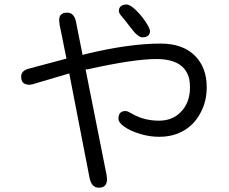

<svg xmlns="http://www.w3.org/2000/svg" viewBox="-20 -787 1040 873"><path d="M561.5 -765.6Q559.6 -766.6 553.2 -766.6Q546.9 -766.6 539.6 -764.2Q532.2 -761.7 528.3 -757.8Q520.5 -750 520.5 -736.3Q520.5 -726.6 537.1 -708Q543 -702.1 564.9 -673.3Q586.9 -644.5 594.7 -636.7Q602.5 -628.9 608.4 -625Q618.2 -617.2 627 -617.2Q653.3 -617.2 660.2 -634.8Q662.1 -640.6 662.1 -645.5Q662.1 -650.4 659.2 -656.2Q655.3 -668.9 639.6 -691.4Q621.1 -718.8 595.7 -743.2Q574.2 -762.7 561.5 -765.6ZM428.7 66.4Q448.2 66.4 457 57.1Q465.8 47.9 466.8 29.3L464.8 9.8L369.1 -471.7H377.9Q587.9 -518.6 691.4 -518.6Q820.3 -518.6 840.8 -425.8Q843.8 -409.2 843.8 -389.6Q843.8 -319.3 800.8 -276.4Q762.7 -238.3 703.1 -238.3Q635.7 -238.3 583 -268.6Q559.6 -282.2 551.8 -282.2Q535.2 -282.2 526.9 -273.9Q518.6 -265.6 518.6 -247.1Q518.6 -229.5 545.9 -210.4Q573.2 -191.4 616.7 -178.2Q660.2 -165 704.1 -165Q796.9 -165 856.4 -224.6Q877.9 -247.1 892.6 -275.4Q919.9 -327.1 919.9 -390.6Q919.9 -481.4 864.7 -535.2Q809.6 -588.9 710 -588.9Q568.4 -588.9 373 -542L355.5 -537.1L324.2 -694.3Q319.3 -710.9 310.1 -720.2Q300.8 -729.5 285.2 -729.5Q271.5 -729.5 265.6 -726.1Q259.8 -722.7 257.3 -720.2Q254.9 -717.8 253.4 -715.8Q252 -713.9 251 -710Q249 -704.1 249 -695.3L251 -674.8L282.2 -520.5L106.4 -473.6Q76.2 -463.9 76.2 -438.5Q76.2 -414.1 91.8 -406.2Q99.6 -402.3 112.3 -401.4L126 -403.3L294.9 -453.1L387.7 24.4Q397.5 66.4 428.7 66.4Z"/></svg>

Font: FakePearl
Style: Light
Weight: 350
Version: Version 1.2